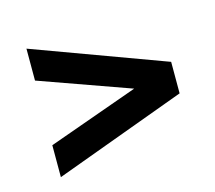

<svg xmlns="http://www.w3.org/2000/svg" viewBox="-59 -579 514 459"><g transform="rotate(-15 198.0 -350.0)"><path d="M366 -311V-389L40 -509V-430L264 -350L40 -270V-191Z"/></g></svg>

Font: Bebas Neue
Style: Bold
Weight: 700
Designer: Ryoichi Tsunekawa
Foundry: Ryoichi Tsunekawa
Version: Version 1.300